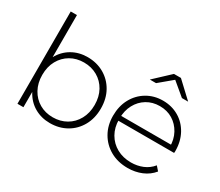

<svg xmlns="http://www.w3.org/2000/svg" viewBox="-129 -1037 1529 1337"><g transform="rotate(30 636.0 -369.0)"><path d="M368 4Q299 4 243.5 -28Q188 -60 155.5 -120Q123 -180 123 -261Q123 -344 155.5 -403Q188 -462 243.5 -494Q299 -526 368 -526Q442 -526 500.5 -492.5Q559 -459 592.5 -399.5Q626 -340 626 -261Q626 -183 592.5 -123Q559 -63 500.5 -29.5Q442 4 368 4ZM106 0V-742H156V-353L146 -262L154 -171V0ZM365 -41Q425 -41 473 -68.5Q521 -96 548.5 -146Q576 -196 576 -261Q576 -327 548.5 -376.5Q521 -426 473 -453.5Q425 -481 365 -481Q305 -481 257.5 -453.5Q210 -426 182.5 -376.5Q155 -327 155 -261Q155 -196 182.5 -146Q210 -96 257.5 -68.5Q305 -41 365 -41Z M993 4Q914 4 853.5 -30Q793 -64 758.5 -124Q724 -184 724 -261Q724 -339 756.5 -398.5Q789 -458 846 -492Q903 -526 974 -526Q1045 -526 1101.5 -493Q1158 -460 1190.5 -400.5Q1223 -341 1223 -263Q1223 -260 1222.5 -256.5Q1222 -253 1222 -249H761V-288H1195L1175 -269Q1176 -330 1149.5 -378.5Q1123 -427 1078 -454.5Q1033 -482 974 -482Q916 -482 870.5 -454.5Q825 -427 799 -378.5Q773 -330 773 -268V-259Q773 -195 801.5 -145.5Q830 -96 880 -68.5Q930 -41 994 -41Q1044 -41 1087.5 -59Q1131 -77 1161 -114L1190 -81Q1156 -39 1104.5 -17.5Q1053 4 993 4ZM820 -607 946 -725H1002L1128 -607H1078L956 -709H992L870 -607Z"/></g></svg>

Font: Modern
Style: Regular
Weight: 300
Designer: Julieta Ulanovsky
Foundry: Julieta Ulanovsky
Version: Version 8.000